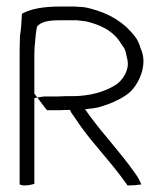

<svg xmlns="http://www.w3.org/2000/svg" viewBox="-20 -610 497 587"><path d="M40 -46C43 -45 49 -43 54 -43C66 -43 75 -45 85 -48V-324L94 -312L85 -310V-446C85 -459 86 -469 87 -479L89 -501C90 -509 91 -519 93 -528C105 -545 133 -548 162 -548H215L241 -545H242C283 -535 319 -520 344 -486L356 -468C363 -460 366 -446 367 -438C369 -430 374 -415 368 -397C363 -379 350 -362 336 -352C301 -329 254 -316 201 -316H180C172 -316 163 -315 154 -315H116C112 -315 100 -313 94 -312L112 -288C116 -282 120 -278 124 -273H162C168 -273 176 -274 185 -274H194C197 -267 199 -263 204 -257L226 -225C270 -163 319 -116 370 -43C383 -43 398 -44 412 -46C408 -56 402 -68 394 -79C346 -147 300 -194 255 -255L240 -276L265 -279C280 -281 293 -285 306 -290H307C334 -300 362 -314 379 -330C410 -361 432 -419 409 -464V-465C405 -478 400 -489 393 -498C360 -541 317 -568 256 -584C245 -587 233 -589 222 -589C215 -589 212 -590 209 -590H163C116 -590 76 -584 47 -568C46 -546 45 -523 41 -500C41 -486 40 -472 40 -458Z"/></svg>

Font: SolarCharger
Style: 150
Weight: 100
Designer: Mew Too
Foundry: Cannot Into Space Fonts/KineticPlasma Fonts
Version: Version 1.100